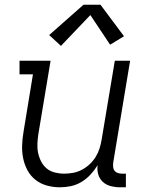

<svg xmlns="http://www.w3.org/2000/svg" viewBox="-20 -788 640 816"><path d="M235 8Q206 8 179 0.5Q152 -7 131 -23.5Q110 -40 97 -64Q84 -88 78.5 -115Q73 -142 74 -170.5Q75 -199 80 -228L120 -472H63V-530H195L143 -218Q140 -198 139 -177.5Q138 -157 142 -138Q146 -119 155 -101.5Q164 -84 178.5 -72Q193 -60 212.5 -55Q232 -50 252 -50Q252 -50 252.5 -50Q253 -50 253 -50Q272 -50 291 -53.5Q310 -57 328 -66.5Q346 -76 361 -90Q376 -104 386.5 -121Q397 -138 403 -157Q409 -176 412 -195L468 -530H533L461 -96Q460 -86 461 -77Q462 -68 467.5 -61.5Q473 -55 481.5 -52.5Q490 -50 499 -50H515V8H490Q470 8 450.5 3Q431 -2 417 -15Q403 -28 397.5 -47Q392 -66 395 -86Q382 -65 365 -46.5Q348 -28 326.5 -15Q305 -2 281.5 3Q258 8 235 8ZM239 -593 189 -639 335 -768H407L507 -634L448 -598L364 -724Z"/></svg>

Font: Iosevka Slab Light Extended
Style: Italic
Weight: 300
Width: 7
Italic angle: -9°
Monospace: yes
Designer: Belleve Invis
Foundry: Belleve Invis
Version: Version 11.1.0; ttfautohint (v1.8.3)